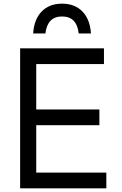

<svg xmlns="http://www.w3.org/2000/svg" viewBox="-20 -1029 669 1049"><path d="M90 -765H548V-679H178V-431H523V-345H178V-86H561V0H90ZM319 -1009Q389 -1009 430.5 -966Q472 -923 477 -846H410Q400 -939 319 -939Q239 -939 228 -846H161Q166 -923 207.5 -966Q249 -1009 319 -1009Z"/></svg>

Font: Application
Style: Regular
Weight: 400
Designer: Wei Huang
Foundry: Wei Huang
Version: Version 0.012